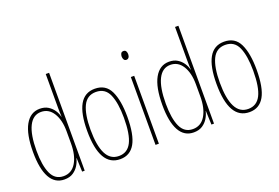

<svg xmlns="http://www.w3.org/2000/svg" viewBox="-102 -1169 2035 1401"><g transform="rotate(-20 915.5 -468.0)"><path d="M195 -83Q121 -83 83.5 -151Q46 -219 46 -349Q46 -487 86 -558.5Q126 -630 199 -630Q237 -630 263.5 -613.5Q290 -597 306.5 -572Q323 -547 328 -522H330Q329 -541 328.5 -557.5Q328 -574 328 -590V-853H354V-93H334L330 -199H328Q322 -172 306 -145.5Q290 -119 263 -101Q236 -83 195 -83ZM197 -108Q260 -108 294 -164.5Q328 -221 328 -314V-408Q328 -496 294 -550.5Q260 -605 200 -605Q138 -605 105.5 -540Q73 -475 73 -349Q73 -235 102 -171.5Q131 -108 197 -108Z M781 -357Q781 -217 743 -150Q705 -83 628 -83Q470 -83 470 -359Q470 -493 508.5 -561.5Q547 -630 626 -630Q711 -630 746 -557Q781 -484 781 -357ZM496 -359Q496 -236 528 -172Q560 -108 627 -108Q693 -108 724 -169Q755 -230 755 -358Q755 -473 726.5 -539Q698 -605 626 -605Q557 -605 526.5 -541.5Q496 -478 496 -359Z M918 -817Q932 -817 937.5 -806.5Q943 -796 943 -784Q943 -768 936 -758.5Q929 -749 917 -749Q904 -749 898 -759.5Q892 -770 892 -783Q892 -795 897.5 -806Q903 -817 918 -817ZM930 -620V-93H904V-620Z M1199 -83Q1125 -83 1087.5 -151Q1050 -219 1050 -349Q1050 -487 1090 -558.5Q1130 -630 1203 -630Q1241 -630 1267.5 -613.5Q1294 -597 1310.5 -572Q1327 -547 1332 -522H1334Q1333 -541 1332.5 -557.5Q1332 -574 1332 -590V-853H1358V-93H1338L1334 -199H1332Q1326 -172 1310 -145.5Q1294 -119 1267 -101Q1240 -83 1199 -83ZM1201 -108Q1264 -108 1298 -164.5Q1332 -221 1332 -314V-408Q1332 -496 1298 -550.5Q1264 -605 1204 -605Q1142 -605 1109.5 -540Q1077 -475 1077 -349Q1077 -235 1106 -171.5Q1135 -108 1201 -108Z M1785 -357Q1785 -217 1747 -150Q1709 -83 1632 -83Q1474 -83 1474 -359Q1474 -493 1512.5 -561.5Q1551 -630 1630 -630Q1715 -630 1750 -557Q1785 -484 1785 -357ZM1500 -359Q1500 -236 1532 -172Q1564 -108 1631 -108Q1697 -108 1728 -169Q1759 -230 1759 -358Q1759 -473 1730.5 -539Q1702 -605 1630 -605Q1561 -605 1530.5 -541.5Q1500 -478 1500 -359Z"/></g></svg>

Font: Noto Sans Kannada UI ExtraCondensed Thin
Style: Regular
Weight: 100
Width: 2
Designer: Jelle Bosma - Monotype Design Team
Foundry: Monotype Imaging Inc.
Version: Version 2.005; ttfautohint (v1.8.4.7-5d5b)